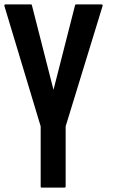

<svg xmlns="http://www.w3.org/2000/svg" viewBox="-60 -860 561 878"><path d="M409.2 -833Q352.5 -649.4 240.2 -282.2Q240.2 -190.4 240.2 -6.8Q240.2 -4.9 238.3 -2.9Q237.3 -2 235.4 -2Q200.2 -2 130.9 -2Q128.9 -2 127 -2.9Q126 -4.9 126 -6.8Q126 -98.6 126 -282.2Q70.3 -465.8 -40 -833Q-40 -835 -40 -835.9Q-40 -836.9 -39.1 -837.9Q-38.1 -838.9 -37.1 -839.8Q-36.1 -839.8 -35.2 -839.8Q3.9 -839.8 81.1 -839.8Q83 -839.8 85 -838.9Q85.9 -837.9 85.9 -835.9Q119.1 -707 184.6 -449.2Q217.8 -578.1 283.2 -835.9Q283.2 -837.9 285.2 -838.9Q286.1 -839.8 288.1 -839.8Q326.2 -839.8 404.3 -839.8Q404.3 -839.8 406.2 -839.8Q407.2 -838.9 408.2 -837.9Q408.2 -836.9 409.2 -835.9Q409.2 -835 409.2 -833Z"/></svg>

Font: Typeface
Style: Regular
Weight: 400
Version: Version 1.0